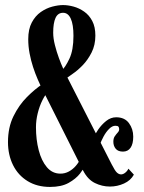

<svg xmlns="http://www.w3.org/2000/svg" viewBox="-20 -729 570 758"><path d="M414 7.5Q383 7.5 354.5 -6.5Q326 -20.5 308 -56L147.5 -376Q138.5 -393.5 128.8 -416Q119 -438.5 110.5 -464.5Q102 -490.5 96.8 -518.2Q91.5 -546 91.5 -574Q91.5 -614 105.5 -640.2Q119.5 -666.5 141 -681.5Q162.5 -696.5 186.2 -702.8Q210 -709 229 -709Q248.5 -709 270.5 -703Q292.5 -697 312.2 -683.2Q332 -669.5 344.2 -646.2Q356.5 -623 356.5 -588.5Q356.5 -551 341.5 -521.5Q326.5 -492 306 -471Q285.5 -450 267.2 -437.8Q249 -425.5 243.5 -421L223 -450Q238 -463.5 254 -497.2Q270 -531 270 -587.5Q270 -632 259.5 -655.2Q249 -678.5 229 -678.5Q208.5 -678.5 199.2 -658.2Q190 -638 190 -600Q190 -577.5 196.8 -551Q203.5 -524.5 212.5 -500Q221.5 -475.5 229.2 -458.8Q237 -442 238.5 -438L421 -80Q434 -54.5 441.8 -47.5Q449.5 -40.5 458 -40.5Q466 -40.5 474.2 -47Q482.5 -53.5 487 -63L508.5 -39.5Q496 -16.5 469.5 -4.5Q443 7.5 414 7.5ZM177.5 9Q126.5 9 89 -14Q51.5 -37 31.5 -77.2Q11.5 -117.5 11.5 -168Q11.5 -226 33.2 -270.2Q55 -314.5 86.5 -346Q118 -377.5 147 -396.5L173.5 -371Q159.5 -357.5 147.8 -334Q136 -310.5 129 -282.2Q122 -254 122 -226.5Q122 -178 132.8 -136.2Q143.5 -94.5 165 -69Q186.5 -43.5 218.5 -43.5Q236.5 -43.5 252 -52Q267.5 -60.5 279 -73.8Q290.5 -87 296.5 -101L315 -74.5Q311 -63 295.2 -43Q279.5 -23 251 -7Q222.5 9 177.5 9ZM465.5 -130.5Q446 -130.5 436.8 -141.8Q427.5 -153 427.5 -169.5Q427.5 -183 433.2 -191.2Q439 -199.5 444.8 -205.8Q450.5 -212 450.5 -218.5Q450.5 -225.5 447.5 -229Q444.5 -232.5 435.5 -232.5Q423 -232.5 410.8 -220.2Q398.5 -208 388.8 -190Q379 -172 373.5 -155L347 -180.5Q354 -197.5 367.5 -217.2Q381 -237 399.2 -251.5Q417.5 -266 438.5 -266Q472 -266 489 -243Q506 -220 506 -189.5Q506 -161 495.5 -145.8Q485 -130.5 465.5 -130.5Z"/></svg>

Font: Imbue 24pt
Style: Bold
Weight: 700
Designer: Tyler Finck
Foundry: Etcetera Type Company
Version: Version 1.102